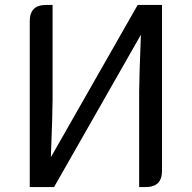

<svg xmlns="http://www.w3.org/2000/svg" viewBox="-20 -754 773 774"><path d="M100 0V-669Q100 -734 165 -734H192V-352Q192 -298 185 -120L535 -734H633V-65Q633 0 568 0H541V-385Q541 -436 548 -614L198 0Z"/></svg>

Font: Swei Toothpaste CJK TC
Style: Regular
Weight: 400
Version: Version 1.0